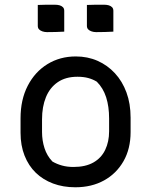

<svg xmlns="http://www.w3.org/2000/svg" viewBox="-20 -782 640 813"><path d="M301 -543Q351 -543 393 -524.5Q435 -506 466.5 -472Q498 -438 515.5 -390.5Q533 -343 533 -284V-223Q533 -152 503 -99.5Q473 -47 420.5 -18Q368 11 299 11Q247 11 204.5 -5Q162 -21 131.5 -50.5Q101 -80 84 -123Q67 -166 67 -220V-281Q67 -360 97.5 -419Q128 -478 181 -510.5Q234 -543 301 -543ZM308 -457Q258 -457 224.5 -434Q191 -411 174.5 -370.5Q158 -330 158 -277V-223Q158 -187 168.5 -154.5Q179 -122 202 -98Q221 -87 243 -81Q265 -75 291 -75Q342 -75 375.5 -94Q409 -113 425.5 -147.5Q442 -182 442 -226V-280Q442 -331 429.5 -370Q417 -409 390 -436Q374 -446 354 -451.5Q334 -457 308 -457ZM140 -761Q157 -762 176 -762Q195 -762 212 -762Q224 -762 232.5 -759.5Q241 -757 246.5 -751.5Q252 -746 252 -736V-648Q234 -647 215.5 -646.5Q197 -646 179 -646Q169 -646 160 -649Q151 -652 145.5 -657.5Q140 -663 140 -673ZM348 -761Q366 -762 384.5 -762Q403 -762 421 -762Q432 -762 440.5 -759.5Q449 -757 454.5 -751.5Q460 -746 460 -736V-648Q443 -647 424 -646.5Q405 -646 387 -646Q377 -646 368 -649Q359 -652 353.5 -657.5Q348 -663 348 -673Z"/></svg>

Font: Rec Mono Semicasual
Style: Regular
Weight: 400
Version: Version 1.085; ttfautohint (v1.8.4.7-5d5b)